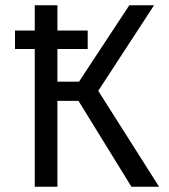

<svg xmlns="http://www.w3.org/2000/svg" viewBox="-20 -709 640 729"><path d="M353 -364 565 -689H471L280 -399H198V-523H313V-593H198V-689H112V-593H37V-523H112V0H198V-326H278L479 0H584Z"/></svg>

Font: FiraMono Nerd Font
Style: Regular
Weight: 400
Designer: Carrois Corporate & Edenspiekermann AG
Foundry: Carrois Corporate GbR & Edenspiekermann AG
Version: Version 003.206;Nerd Fonts 3.3.0